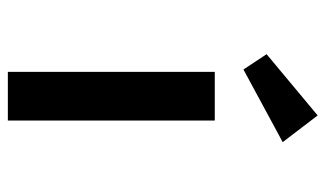

<svg xmlns="http://www.w3.org/2000/svg" viewBox="-190 -639 829 489"><g transform="rotate(90 224.5 -394.5)"><path d="M163 0V-527H287V0ZM157 -600 118 -659 274 -789 342 -700Z"/></g></svg>

Font: Lexend Peta Medium
Style: Regular
Weight: 500
Designer: Bonnie Shaver-Troup, Thomas Jockin
Foundry: Lexend
Version: Version 1.007